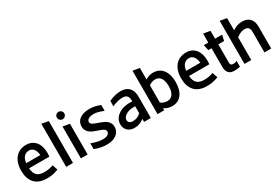

<svg xmlns="http://www.w3.org/2000/svg" viewBox="57 -1726 3945 2734"><g transform="rotate(-30 2029.5 -359.0)"><path d="M315 7C382 7 420 2 506 -29L476 -116L461 -111C420 -97 381 -90 329 -90C222 -90 172 -138 165 -246H499C501 -271 502 -281 502 -305C502 -459 424 -558 293 -558C140 -558 50 -444 50 -273C50 -100 137 7 315 7ZM166 -330C176 -419 220 -467 291 -467C351 -467 393 -414 398 -330Z M633 -709V0H745V-689Z M875 -524V0H986V-505ZM868 -674C868 -640 896 -612 929 -612C963 -612 991 -640 991 -674C991 -706 963 -734 929 -734C896 -734 868 -706 868 -674Z M1301 16C1431 16 1516 -50 1516 -151C1516 -196 1497 -232 1459 -261C1428 -283 1389 -298 1349 -312C1275 -337 1231 -353 1231 -393C1231 -429 1273 -457 1346 -457C1382 -457 1421 -451 1506 -417V-513C1447 -536 1400 -550 1327 -550C1190 -550 1109 -486 1109 -387C1109 -279 1208 -247 1280 -223C1350 -199 1393 -184 1393 -144C1393 -133 1388 -78 1287 -78C1233 -78 1174 -90 1098 -119V-23C1170 4 1226 16 1301 16Z M1756 7C1815 7 1867 -11 1914 -49V0H2025V-357C2025 -482 1955 -547 1841 -547C1780 -547 1719 -531 1648 -500L1645 -411C1715 -439 1763 -454 1815 -454C1892 -454 1915 -419 1915 -337L1895 -338C1723 -347 1602 -257 1602 -138C1602 -51 1664 7 1756 7ZM1709 -147C1709 -205 1785 -257 1891 -257H1915V-142C1874 -104 1835 -88 1786 -88C1737 -88 1709 -110 1709 -147Z M2377 7C2507 7 2588 -94 2588 -268C2588 -438 2508 -544 2372 -544C2326 -544 2283 -530 2246 -505V-695L2135 -714V0H2245V-34C2284 -7 2330 7 2377 7ZM2246 -126V-409C2263 -422 2300 -446 2350 -446C2432 -446 2473 -379 2473 -267C2473 -157 2432 -90 2350 -90C2301 -90 2263 -113 2246 -126Z M2945 7C3012 7 3050 2 3136 -29L3106 -116L3091 -111C3050 -97 3011 -90 2959 -90C2852 -90 2802 -138 2795 -246H3129C3131 -271 3132 -281 3132 -305C3132 -459 3054 -558 2923 -558C2770 -558 2680 -444 2680 -273C2680 -100 2767 7 2945 7ZM2796 -330C2806 -419 2850 -467 2921 -467C2981 -467 3023 -414 3028 -330Z M3395 13C3425 13 3460 9 3489 3V-96L3466 -84C3462 -83 3441 -80 3425 -80C3394 -80 3381 -95 3381 -128V-428H3476L3497 -521H3381V-650L3270 -669V-521H3196L3217 -428H3270V-121C3270 -31 3311 13 3395 13Z M3893 -337V0H4004V-361C4004 -477 3940 -540 3837 -540C3780 -539 3732 -527 3676 -489V-689L3565 -709V0H3676V-373C3723 -410 3770 -429 3810 -429C3867 -429 3893 -400 3893 -337Z"/></g></svg>

Font: All Genders v4
Style: Regular
Weight: 400
Designer: Rassam Alawdi
Foundry: Rassam Art
Version: Version 3.100;FEAKit 1.0